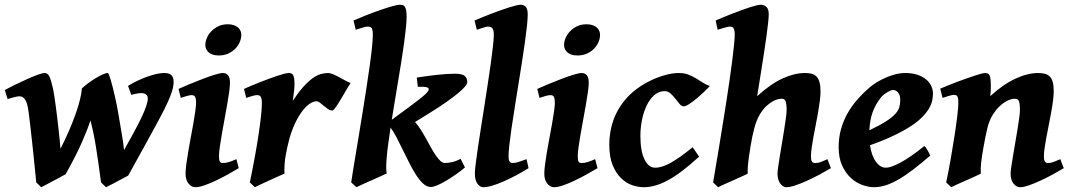

<svg xmlns="http://www.w3.org/2000/svg" viewBox="-28 -762 4473 802"><path d="M697.3 -419.9Q697.3 -406.7 693.6 -391.6Q689.9 -376.5 681.4 -355.5Q672.9 -334.5 658.7 -306.2Q644.5 -277.8 623.3 -238.8Q602.1 -199.7 573.5 -147.9Q544.9 -96.2 507.3 -28.3Q504.4 -26.9 497.3 -23.2Q490.2 -19.5 481.2 -14.6Q472.2 -9.8 461.9 -4.2Q451.7 1.5 442.1 6.3Q432.6 11.2 425.3 14.6L415 20L394 0Q383.3 -83 372.8 -148.2Q362.3 -213.4 349.6 -258.8Q338.4 -222.7 314.2 -167.7Q290 -112.8 246.1 -34.2Q243.2 -32.7 235.6 -28.6Q228 -24.4 217.8 -18.8Q207.5 -13.2 195.8 -7.1Q184.1 -1 173.8 4.6Q163.6 10.3 155.5 14.4Q147.5 18.6 144 20L123.5 0Q120.6 -27.8 117.4 -60.1Q114.3 -92.3 110.8 -125.2Q107.4 -158.2 103.8 -189.9Q100.1 -221.7 97.2 -247.8Q94.2 -273.9 91.6 -293Q88.9 -312 86.9 -319.8Q84 -333 79.8 -340.8Q75.7 -348.6 71 -353Q66.4 -357.4 61.5 -358.6Q56.6 -359.9 52.2 -359.9Q47.9 -359.9 40 -358.2Q32.2 -356.4 23.9 -354Q14.6 -351.6 3.9 -348.1L-7.8 -385.7Q13.2 -397.5 38.8 -409.9Q64.5 -422.4 88.1 -432.9Q111.8 -443.4 130.9 -450.2Q149.9 -457 158.2 -457Q171.9 -457 179 -441.2Q186 -425.3 193.8 -390.1Q195.8 -380.9 198.7 -362.1Q201.7 -343.3 204.8 -319.6Q208 -295.9 211.2 -269.5Q214.4 -243.2 217 -218.5Q219.7 -193.8 221.7 -173.3Q223.6 -152.8 224.6 -140.6Q244.1 -178.7 260.3 -216.1Q276.4 -253.4 288.1 -286.6Q299.8 -319.8 306.4 -347.2Q313 -374.5 314 -392.6Q324.7 -402.8 339.8 -414.1Q355 -425.3 370.6 -434.8Q386.2 -444.3 400.1 -450.7Q414.1 -457 422.4 -457Q424.3 -457 427.5 -449Q430.7 -440.9 434.6 -427.7Q438.5 -414.6 442.9 -397.2Q447.3 -379.9 451.4 -361.8Q455.6 -343.8 459.2 -325.7Q462.9 -307.6 465.3 -293Q472.7 -247.1 480 -206.3Q487.3 -165.5 490.2 -135.3Q511.7 -173.3 530 -207Q548.3 -240.7 561.5 -268.1Q574.7 -295.4 582 -316.7Q589.4 -337.9 589.4 -351.1Q589.4 -361.3 582.3 -367.2Q575.2 -373 562.5 -373Q555.7 -373 543.5 -371.1Q531.2 -369.1 520.5 -365.7L506.8 -403.3Q525.4 -415 546.4 -424.8Q567.4 -434.6 587.6 -441.9Q607.9 -449.2 625.7 -453.1Q643.6 -457 656.2 -457Q664.6 -457 671.9 -455.8Q679.2 -454.6 684.8 -450.7Q690.4 -446.8 693.8 -439.5Q697.3 -432.1 697.3 -419.9Z M969.2 -59.6Q946.3 -45.9 920.7 -31.7Q895 -17.6 870.4 -6.1Q845.7 5.4 824.2 12.7Q802.7 20 788.1 20Q771.5 20 759.3 4.6Q747.1 -10.7 747.1 -37.1Q747.1 -51.8 750.2 -75.9Q753.4 -100.1 758.3 -128.9Q763.2 -157.7 769 -188.5Q774.9 -219.2 779.8 -247.1Q784.7 -274.9 787.8 -297.6Q791 -320.3 791 -332Q791 -343.3 789.6 -349.9Q788.1 -356.4 785.6 -359.6Q783.2 -362.8 779.3 -363.8Q775.4 -364.7 771 -364.7Q767.1 -364.7 759.8 -363Q752.4 -361.3 745.1 -358.9Q736.3 -356.4 727.1 -353L717.8 -390.6Q738.3 -399.9 765.9 -411.4Q793.5 -422.9 820.6 -433.1Q847.7 -443.4 870.1 -450.2Q892.6 -457 902.8 -457Q916.5 -457 924.6 -447.8Q932.6 -438.5 932.6 -416Q932.6 -401.9 929.2 -377.4Q925.8 -353 920.7 -324Q915.5 -294.9 909.7 -262.9Q903.8 -231 898.7 -201.9Q893.6 -172.9 890.1 -148.4Q886.7 -124 886.7 -109.9Q886.7 -94.7 889.9 -87.9Q893.1 -81.1 901.4 -81.1Q908.7 -81.1 915 -82Q921.4 -83 928 -85Q934.6 -86.9 941.9 -89.8Q949.2 -92.8 959.5 -97.2ZM980 -616.2Q980 -602.5 973.9 -587.4Q967.8 -572.3 955.8 -559.6Q943.8 -546.9 926.3 -538.6Q908.7 -530.3 885.7 -530.3Q871.1 -530.3 860.4 -533.9Q849.6 -537.6 842.8 -543.9Q835.9 -550.3 832.8 -558.1Q829.6 -565.9 829.6 -574.2Q829.6 -587.4 835.7 -602.5Q841.8 -617.7 854 -630.6Q866.2 -643.6 883.5 -652.1Q900.9 -660.6 923.8 -660.6Q938.5 -660.6 949.2 -656.7Q960 -652.8 966.8 -646.7Q973.6 -640.6 976.8 -632.6Q980 -624.5 980 -616.2Z M1436.5 -415Q1432.6 -409.7 1426.3 -399.2Q1419.9 -388.7 1412.6 -376Q1405.3 -363.3 1397.2 -349.9Q1389.2 -336.4 1382.1 -325.4Q1375 -314.5 1369.1 -307.4Q1363.3 -300.3 1360.4 -300.3Q1351.1 -300.3 1342.3 -306.4Q1333.5 -312.5 1325 -319.6Q1316.4 -326.7 1308.6 -332.8Q1300.8 -338.9 1293.5 -338.9Q1280.8 -338.9 1265.4 -328.4Q1250 -317.9 1234.9 -298.1Q1219.7 -278.3 1206.1 -250.2Q1192.4 -222.2 1182.1 -187Q1171.9 -150.4 1165.3 -113Q1158.7 -75.7 1160.2 -36.6Q1151.9 -33.2 1133.8 -25.1Q1115.7 -17.1 1096.2 -8.1Q1076.7 1 1059.6 8.8Q1042.5 16.6 1036.6 20L1015.6 0Q1026.4 -51.8 1035.6 -102.1Q1044.9 -152.3 1051.5 -196Q1058.1 -239.7 1062 -274.9Q1065.9 -310.1 1065.9 -332Q1065.9 -343.3 1064.2 -349.9Q1062.5 -356.4 1059.8 -359.6Q1057.1 -362.8 1053.5 -363.8Q1049.8 -364.7 1045.9 -364.7Q1041 -364.7 1033.4 -363Q1025.9 -361.3 1018.6 -358.9Q1009.8 -356.4 1000.5 -353L991.2 -390.6Q1004.9 -397 1022.5 -404.3Q1040 -411.6 1058.6 -418.9Q1077.1 -426.3 1095.7 -433.1Q1114.3 -439.9 1130.4 -445.3Q1146.5 -450.7 1159.2 -453.9Q1171.9 -457 1178.2 -457Q1191.9 -457 1197 -447.3Q1202.1 -437.5 1202.1 -410.6Q1202.1 -405.3 1201.7 -397.2Q1201.2 -389.2 1200 -379.6Q1198.7 -370.1 1197.5 -360.1Q1196.3 -350.1 1194.8 -340.8Q1218.3 -376 1238.5 -398.7Q1258.8 -421.4 1276.6 -434.3Q1294.4 -447.3 1310.5 -452.1Q1326.7 -457 1342.3 -457Q1351.1 -457 1362.8 -452.1Q1374.5 -447.3 1387.2 -440.4Q1399.9 -433.6 1412.8 -426.5Q1425.8 -419.4 1436.5 -415Z M1670.4 -691.9Q1670.4 -672.9 1667.5 -644.8Q1664.6 -616.7 1659.9 -582Q1655.3 -547.4 1648.9 -508.1Q1642.6 -468.8 1635.7 -427.2Q1628.9 -385.7 1621.8 -343.5Q1614.7 -301.3 1608.4 -261.7L1684.1 -317.4Q1717.8 -342.3 1737.5 -358.6Q1757.3 -375 1761.7 -384.5Q1766.1 -394 1755.1 -397.2Q1744.1 -400.4 1717.3 -399.4L1712.9 -438Q1734.4 -441.4 1756.3 -444.3Q1778.3 -447.3 1798.8 -449.5Q1819.3 -451.7 1837.9 -452.9Q1856.4 -454.1 1872.1 -454.1Q1902.8 -454.1 1913.3 -444.8Q1923.8 -435.5 1923.8 -418.9Q1923.8 -411.6 1913.3 -399.2Q1902.8 -386.7 1882.6 -370.4Q1862.3 -354 1833.5 -333.7Q1804.7 -313.5 1768.1 -291L1705.6 -252.4Q1717.3 -239.3 1728.8 -221.4Q1740.2 -203.6 1750.7 -184.6Q1761.2 -165.5 1771.5 -147Q1781.7 -128.4 1791.7 -113.8Q1801.8 -99.1 1811.3 -90.1Q1820.8 -81.1 1830.6 -81.1Q1841.8 -81.1 1859.6 -84.7Q1877.4 -88.4 1896 -98.6L1914.1 -62.5Q1897.9 -48.8 1877.7 -34.4Q1857.4 -20 1837.4 -8.1Q1817.4 3.9 1799.8 11.5Q1782.2 19 1771 19Q1754.9 19 1739.7 5.1Q1724.6 -8.8 1710.2 -31Q1695.8 -53.2 1681.9 -80.8Q1668 -108.4 1654.5 -136Q1641.1 -163.6 1628.4 -188.2Q1615.7 -212.9 1603.5 -229Q1598.1 -194.3 1594 -163.6Q1589.8 -132.8 1587.6 -107.7Q1585.4 -82.5 1585.2 -64.5Q1585 -46.4 1587.4 -37.6Q1583 -35.2 1573 -30.8Q1563 -26.4 1550.3 -20.5Q1537.6 -14.6 1523.4 -8.5Q1509.3 -2.4 1496.8 3.2Q1484.4 8.8 1474.6 13.4Q1464.8 18.1 1460.9 20L1439 0Q1440.9 -14.2 1445.8 -44.2Q1450.7 -74.2 1457.3 -114.5Q1463.9 -154.8 1471.9 -202.4Q1480 -250 1487.8 -299.8Q1495.6 -349.6 1503.2 -398.2Q1510.7 -446.8 1516.6 -489.3Q1522.5 -531.7 1525.9 -564.9Q1529.3 -598.1 1529.3 -616.7Q1529.3 -628.9 1527.8 -635.7Q1526.4 -642.6 1523.4 -646Q1520.5 -649.4 1516.1 -650.1Q1511.7 -650.9 1505.9 -650.9Q1502 -650.9 1494.1 -648.7Q1486.3 -646.5 1478 -644Q1468.8 -641.1 1458 -637.7L1448.7 -676.3Q1469.2 -685.5 1498.3 -697Q1527.3 -708.5 1555.9 -718.5Q1584.5 -728.5 1608.2 -735.4Q1631.8 -742.2 1641.6 -742.2Q1648.4 -742.2 1653.8 -740.7Q1659.2 -739.3 1662.8 -734.1Q1666.5 -729 1668.5 -719Q1670.4 -709 1670.4 -691.9Z M2179.7 -59.6Q2155.8 -44.4 2129.2 -30.3Q2102.5 -16.1 2077.1 -4.9Q2051.8 6.3 2029.3 13.2Q2006.8 20 1990.7 20Q1977.1 20 1966.3 5.4Q1955.6 -9.3 1955.6 -38.1Q1955.6 -50.3 1959 -77.9Q1962.4 -105.5 1968 -143.3Q1973.6 -181.2 1980.7 -226.1Q1987.8 -271 1995.1 -318.1Q2002.4 -365.2 2009.5 -411.6Q2016.6 -458 2022.2 -498Q2027.8 -538.1 2031.2 -569.6Q2034.7 -601.1 2034.7 -618.2Q2034.7 -629.4 2032.5 -636Q2030.3 -642.6 2026.9 -645.8Q2023.4 -648.9 2018.8 -649.9Q2014.2 -650.9 2009.8 -650.9Q2005.9 -650.9 1998.3 -648.7Q1990.7 -646.5 1982.9 -644L1963.9 -637.7L1954.1 -676.3Q1967.8 -682.1 1985.6 -689.5Q2003.4 -696.8 2022.5 -704.1Q2041.5 -711.4 2060.8 -718.3Q2080.1 -725.1 2096.9 -730.5Q2113.8 -735.8 2126.7 -739Q2139.6 -742.2 2146.5 -742.2Q2160.2 -742.2 2168.2 -733.4Q2176.3 -724.6 2176.3 -702.1Q2176.3 -683.1 2172.9 -651.4Q2169.4 -619.6 2163.8 -579.6Q2158.2 -539.6 2150.9 -493.9Q2143.6 -448.2 2136.2 -401.6Q2128.9 -355 2121.6 -309.8Q2114.3 -264.6 2108.6 -225.8Q2103 -187 2099.6 -156.7Q2096.2 -126.5 2096.2 -109.9Q2096.2 -93.3 2100.8 -87.2Q2105.5 -81.1 2113.3 -81.1Q2124.5 -81.1 2137.2 -85Q2149.9 -88.9 2171.4 -97.2Z M2467.8 -59.6Q2444.8 -45.9 2419.2 -31.7Q2393.6 -17.6 2368.9 -6.1Q2344.2 5.4 2322.8 12.7Q2301.3 20 2286.6 20Q2270 20 2257.8 4.6Q2245.6 -10.7 2245.6 -37.1Q2245.6 -51.8 2248.8 -75.9Q2252 -100.1 2256.8 -128.9Q2261.7 -157.7 2267.6 -188.5Q2273.4 -219.2 2278.3 -247.1Q2283.2 -274.9 2286.4 -297.6Q2289.6 -320.3 2289.6 -332Q2289.6 -343.3 2288.1 -349.9Q2286.6 -356.4 2284.2 -359.6Q2281.7 -362.8 2277.8 -363.8Q2273.9 -364.7 2269.5 -364.7Q2265.6 -364.7 2258.3 -363Q2251 -361.3 2243.7 -358.9Q2234.9 -356.4 2225.6 -353L2216.3 -390.6Q2236.8 -399.9 2264.4 -411.4Q2292 -422.9 2319.1 -433.1Q2346.2 -443.4 2368.7 -450.2Q2391.1 -457 2401.4 -457Q2415 -457 2423.1 -447.8Q2431.2 -438.5 2431.2 -416Q2431.2 -401.9 2427.7 -377.4Q2424.3 -353 2419.2 -324Q2414.1 -294.9 2408.2 -262.9Q2402.3 -231 2397.2 -201.9Q2392.1 -172.9 2388.7 -148.4Q2385.3 -124 2385.3 -109.9Q2385.3 -94.7 2388.4 -87.9Q2391.6 -81.1 2399.9 -81.1Q2407.2 -81.1 2413.6 -82Q2419.9 -83 2426.5 -85Q2433.1 -86.9 2440.4 -89.8Q2447.8 -92.8 2458 -97.2ZM2478.5 -616.2Q2478.5 -602.5 2472.4 -587.4Q2466.3 -572.3 2454.3 -559.6Q2442.4 -546.9 2424.8 -538.6Q2407.2 -530.3 2384.3 -530.3Q2369.6 -530.3 2358.9 -533.9Q2348.1 -537.6 2341.3 -543.9Q2334.5 -550.3 2331.3 -558.1Q2328.1 -565.9 2328.1 -574.2Q2328.1 -587.4 2334.2 -602.5Q2340.3 -617.7 2352.5 -630.6Q2364.7 -643.6 2382.1 -652.1Q2399.4 -660.6 2422.4 -660.6Q2437 -660.6 2447.8 -656.7Q2458.5 -652.8 2465.3 -646.7Q2472.2 -640.6 2475.3 -632.6Q2478.5 -624.5 2478.5 -616.2Z M2937 -402.8Q2926.8 -391.6 2911.4 -377Q2896 -362.3 2880.1 -349.1Q2864.3 -335.9 2850.1 -326.9Q2835.9 -317.9 2827.6 -317.9Q2818.8 -317.9 2810.5 -327.9Q2802.2 -337.9 2793.2 -349.6Q2784.2 -361.3 2773.2 -371.3Q2762.2 -381.3 2748.5 -381.3Q2724.1 -381.3 2705.3 -365Q2686.5 -348.6 2673.6 -322Q2660.6 -295.4 2653.8 -262Q2647 -228.5 2647 -194.3Q2647 -130.9 2664.1 -96.2Q2681.2 -61.5 2708.5 -61.5Q2737.8 -61.5 2775.1 -82.8Q2812.5 -104 2865.2 -147Q2867.2 -144.5 2871.1 -138.7Q2875 -132.8 2879.4 -126.5Q2883.8 -120.1 2887.5 -114.7Q2891.1 -109.4 2892.1 -107.4Q2854 -72.8 2821.8 -48.3Q2789.6 -23.9 2761.5 -8.8Q2733.4 6.3 2708.7 13.2Q2684.1 20 2660.6 20Q2638.7 20 2613.5 11.7Q2588.4 3.4 2566.9 -17.1Q2545.4 -37.6 2531.2 -71.8Q2517.1 -106 2517.1 -157.2Q2517.1 -189.9 2523.9 -223.4Q2530.8 -256.8 2546.1 -288.3Q2561.5 -319.8 2586.2 -348.6Q2610.8 -377.4 2647 -401.4Q2660.6 -410.2 2679.2 -420.2Q2697.8 -430.2 2719 -438.2Q2740.2 -446.3 2763.2 -451.7Q2786.1 -457 2808.6 -457Q2830.1 -457 2847.2 -450.4Q2864.3 -443.8 2879.2 -434.8Q2894 -425.8 2908 -416.7Q2921.9 -407.7 2937 -402.8Z M3442.9 -59.6Q3420.4 -46.4 3394 -32.2Q3367.7 -18.1 3342 -6.6Q3316.4 4.9 3293.9 12.5Q3271.5 20 3256.8 20Q3242.7 20 3231.2 4.6Q3219.7 -10.7 3219.7 -37.1Q3219.7 -45.9 3222.7 -65.9Q3225.6 -85.9 3229.7 -111.8Q3233.9 -137.7 3238.8 -166.5Q3243.7 -195.3 3247.8 -221.9Q3252 -248.5 3254.9 -270Q3257.8 -291.5 3257.8 -302.7Q3257.8 -317.4 3256.3 -326.7Q3254.9 -335.9 3252.4 -341.1Q3250 -346.2 3245.8 -347.9Q3241.7 -349.6 3236.8 -349.6Q3230.5 -349.6 3220.2 -347.2Q3210 -344.7 3197.5 -337.4Q3185.1 -330.1 3171.6 -317.4Q3158.2 -304.7 3146 -284.2Q3131.8 -260.7 3122.6 -225.8Q3113.3 -190.9 3106.4 -147Q3102.1 -120.1 3099.6 -102.1Q3097.2 -84 3096.2 -71.8Q3095.2 -59.6 3095 -51.5Q3094.7 -43.5 3095.2 -36.6Q3090.8 -34.2 3081.3 -29.8Q3071.8 -25.4 3059.3 -19.8Q3046.9 -14.2 3033.2 -8.1Q3019.5 -2 3007.1 3.4Q2994.6 8.8 2985.1 13.4Q2975.6 18.1 2971.7 20L2950.7 0Q2955.1 -26.4 2961.4 -63.2Q2967.8 -100.1 2974.9 -143.8Q2981.9 -187.5 2989.7 -235.1Q2997.6 -282.7 3004.9 -330.3Q3012.2 -377.9 3018.8 -422.9Q3025.4 -467.8 3030.3 -506.1Q3035.2 -544.4 3038.1 -573.5Q3041 -602.5 3041 -618.2Q3041 -629.4 3039.3 -636Q3037.6 -642.6 3034.9 -645.8Q3032.2 -648.9 3028.6 -649.9Q3024.9 -650.9 3021 -650.9Q3016.1 -650.9 3007.6 -648.7Q2999 -646.5 2990.7 -644Q2981 -641.1 2969.7 -637.7L2961.4 -676.3Q2975.1 -682.1 2992.4 -689.5Q3009.8 -696.8 3028.6 -704.1Q3047.4 -711.4 3065.9 -718.3Q3084.5 -725.1 3100.8 -730.5Q3117.2 -735.8 3129.9 -739Q3142.6 -742.2 3149.4 -742.2Q3163.1 -742.2 3173.1 -733.4Q3183.1 -724.6 3183.1 -702.1Q3183.1 -690.4 3180.4 -665.5Q3177.7 -640.6 3173.3 -608.6Q3168.9 -576.7 3163.3 -540.5Q3157.7 -504.4 3152.3 -470.2Q3147 -436 3142.3 -407Q3137.7 -377.9 3134.8 -360.4Q3191.9 -412.1 3241.5 -434.6Q3291 -457 3334.5 -457Q3349.6 -457 3361.8 -454.1Q3374 -451.2 3382.3 -442.6Q3390.6 -434.1 3395 -419.2Q3399.4 -404.3 3399.4 -380.9Q3399.4 -363.8 3396.5 -340.8Q3393.6 -317.9 3389.2 -292.5Q3384.8 -267.1 3379.4 -240.2Q3374 -213.4 3369.6 -189Q3365.2 -164.6 3362.3 -144Q3359.4 -123.5 3359.4 -109.9Q3359.4 -93.3 3363.3 -87.2Q3367.2 -81.1 3377 -81.1Q3383.8 -81.1 3389.2 -82Q3394.5 -83 3400.4 -85.2Q3406.2 -87.4 3412.6 -90.3L3428.2 -97.2Z M3869.1 -371.1Q3869.1 -357.9 3866 -342.5Q3862.8 -327.1 3853.3 -310.3Q3843.8 -293.5 3826.2 -274.9Q3808.6 -256.3 3779.3 -236.8Q3750 -217.3 3707.5 -196.8Q3665 -176.3 3606 -155.3Q3612.8 -110.8 3630.9 -86.2Q3648.9 -61.5 3672.4 -61.5Q3693.4 -61.5 3733.6 -83Q3773.9 -104.5 3833 -151.9Q3835.9 -150.4 3839.8 -144.8Q3843.8 -139.2 3847.4 -132.6Q3851.1 -126 3854 -120.1L3857.9 -112.3Q3817.9 -77.6 3784.7 -52.5Q3751.5 -27.3 3723.1 -11.2Q3694.8 4.9 3670.2 12.5Q3645.5 20 3622.6 20Q3601.1 20 3575.2 11Q3549.3 2 3527.1 -17.8Q3504.9 -37.6 3490 -69.6Q3475.1 -101.6 3475.1 -147.9Q3475.1 -186 3484.4 -220.5Q3493.7 -254.9 3510.7 -285.9Q3527.8 -316.9 3552 -344.7Q3576.2 -372.6 3606.4 -398.4Q3617.2 -407.7 3633.8 -418Q3650.4 -428.2 3670.2 -437Q3689.9 -445.8 3711.2 -451.4Q3732.4 -457 3752.9 -457Q3782.7 -457 3804.7 -449.5Q3826.7 -441.9 3841.1 -429.7Q3855.5 -417.5 3862.3 -402.1Q3869.1 -386.7 3869.1 -371.1ZM3649.9 -352.5Q3639.2 -338.4 3631.1 -324Q3623 -309.6 3617.2 -293.5Q3611.3 -277.3 3607.9 -258.8Q3604.5 -240.2 3603.5 -217.8Q3646.5 -238.3 3672.1 -254.6Q3697.8 -271 3711.2 -285.6Q3724.6 -300.3 3728.5 -314.5Q3732.4 -328.6 3732.4 -344.2Q3732.4 -364.3 3723.6 -375.2Q3714.8 -386.2 3702.1 -386.2Q3698.2 -386.2 3691.9 -383.8Q3685.5 -381.3 3678.2 -377Q3670.9 -372.6 3663.3 -366.5Q3655.8 -360.4 3649.9 -352.5Z M4415.5 -59.6Q4393.6 -46.4 4367.4 -32.2Q4341.3 -18.1 4316.2 -6.6Q4291 4.9 4269.3 12.5Q4247.6 20 4234.4 20Q4217.3 20 4205.3 4.6Q4193.4 -10.7 4193.4 -37.1Q4193.4 -45.9 4196.3 -65.9Q4199.2 -85.9 4203.6 -111.8Q4208 -137.7 4212.9 -166.5Q4217.8 -195.3 4222.2 -221.9Q4226.6 -248.5 4229.5 -270Q4232.4 -291.5 4232.4 -302.7Q4232.4 -329.1 4228.3 -339.4Q4224.1 -349.6 4210 -349.6Q4203.6 -349.6 4193.4 -346.7Q4183.1 -343.8 4170.9 -336.4Q4158.7 -329.1 4145.3 -316.2Q4131.8 -303.2 4119.1 -283.2Q4104.5 -259.8 4096.4 -227.1Q4088.4 -194.3 4080.1 -147Q4076.2 -125 4073.7 -109.1Q4071.3 -93.3 4070.1 -80.8Q4068.8 -68.4 4068.6 -57.9Q4068.4 -47.4 4068.8 -36.6Q4064.5 -34.2 4054.9 -29.8Q4045.4 -25.4 4033 -19.8Q4020.5 -14.2 4006.8 -8.1Q3993.2 -2 3980.7 3.4Q3968.3 8.8 3958.7 13.4Q3949.2 18.1 3945.3 20L3924.3 0Q3934.6 -48.8 3943.6 -100.3Q3952.6 -151.9 3959.7 -198Q3966.8 -244.1 3970.9 -280Q3975.1 -315.9 3975.1 -333Q3975.1 -344.2 3973.9 -350.8Q3972.7 -357.4 3970.2 -360.6Q3967.8 -363.8 3964.4 -364.7Q3960.9 -365.7 3956.5 -365.7Q3952.1 -365.7 3944.3 -363.8Q3936.5 -361.8 3928.7 -359.4Q3919.9 -356.4 3909.2 -353L3899.4 -391.6Q3913.1 -397.5 3930.9 -404.8Q3948.7 -412.1 3967.8 -419.2Q3986.8 -426.3 4005.9 -433.1Q4024.9 -439.9 4041.3 -445.3Q4057.6 -450.7 4069.6 -453.9Q4081.5 -457 4086.9 -457Q4093.8 -457 4098.4 -454.8Q4103 -452.6 4105.7 -446.8Q4108.4 -440.9 4109.6 -430.2Q4110.8 -419.4 4110.8 -401.9Q4110.8 -391.6 4110.4 -382.1Q4109.9 -372.6 4108.4 -360.4Q4161.6 -409.2 4212.9 -433.1Q4264.2 -457 4308.1 -457Q4323.2 -457 4335.4 -454.1Q4347.7 -451.2 4356.2 -443.1Q4364.7 -435.1 4369.1 -420.2Q4373.5 -405.3 4373.5 -381.8Q4373.5 -364.7 4370.6 -341.8Q4367.7 -318.8 4363 -293.2Q4358.4 -267.6 4353 -240.7Q4347.7 -213.9 4343 -189.5Q4338.4 -165 4335.4 -144.3Q4332.5 -123.5 4332.5 -109.9Q4332.5 -93.3 4336.9 -87.2Q4341.3 -81.1 4350.1 -81.1Q4356 -81.1 4360.8 -82Q4365.7 -83 4371.1 -85Q4376.5 -86.9 4383.5 -89.8Q4390.6 -92.8 4400.9 -97.2Z"/></svg>

Font: Gentium Book Basic
Style: Bold Italic
Weight: 700
Italic angle: -8°
Designer: J. Victor Gaultney and Annie Olsen
Foundry: SIL International
Version: Version 1.102; 2013; Maintenance release